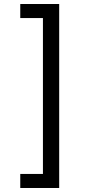

<svg xmlns="http://www.w3.org/2000/svg" viewBox="-20 -802 455 957"><path d="M81 65H194V-712H81V-782H275V135H81Z"/></svg>

Font: korean25
Style: Book
Weight: 400
Designer: Jelle Bosma - Monotype Design Team
Foundry: Monotype Imaging Inc.
Version: Version 2.003